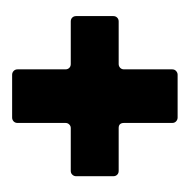

<svg xmlns="http://www.w3.org/2000/svg" viewBox="-18 -517 311 315"><g transform="rotate(-90 137.5 -359.5)"><path d="M268.6 -390.1V-329.1Q268.6 -325.2 266.1 -322.8Q263.7 -320.3 259.8 -320.3H189.9Q186.5 -320.3 183.8 -317.9Q181.2 -315.4 181.2 -311.5V-232.4Q181.2 -228.5 178.5 -226.1Q175.8 -223.6 172.4 -223.6H102.1Q98.6 -223.6 95.9 -226.1Q93.3 -228.5 93.3 -232.4V-311.5Q93.3 -320.3 85 -320.3H14.6Q10.7 -320.3 8.3 -322.8Q5.9 -325.2 5.9 -329.1V-390.1Q5.9 -393.6 8.3 -396.2Q10.7 -398.9 14.6 -398.9H85Q88.4 -398.9 90.8 -401.4Q93.3 -403.8 93.3 -407.7V-486.3Q93.3 -490.2 95.9 -492.7Q98.6 -495.1 102.1 -495.1H172.4Q175.8 -495.1 178.5 -492.7Q181.2 -490.2 181.2 -486.3V-407.7Q181.2 -403.8 183.6 -401.4Q186 -398.9 189.9 -398.9H259.8Q263.7 -398.9 266.1 -396.5Q268.6 -394 268.6 -390.1Z"/></g></svg>

Font: Silence Rounded
Style: Regular
Weight: 400
Designer: Lilo Joris
Foundry: Lilo Joris
Version: Version 1.019;Fontself Maker 3.5.7